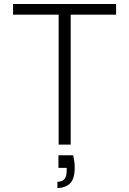

<svg xmlns="http://www.w3.org/2000/svg" viewBox="-20 -720 642 956"><path d="M344 53Q348 69 350 84.5Q352 100 352 114Q352 171 328.5 193.5Q305 216 266 216V185Q291 185 301.5 171Q312 157 312 130V116H271V53ZM45 -700H558V-647H332V0H272V-647H45Z"/></svg>

Font: Albert Sans Light
Style: Regular
Weight: 300
Designer: Andreas Rasmussen
Foundry: a.Foundry
Version: Version 1.025